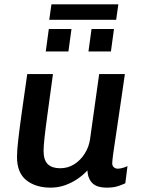

<svg xmlns="http://www.w3.org/2000/svg" viewBox="-20 -851 655 881"><path d="M212 10Q144 10 101 -24Q58 -58 58 -131Q58 -160 64 -212Q70 -264 80.5 -339Q91 -414 105 -511H223Q207 -394 197.5 -324Q188 -254 184 -216.5Q180 -179 180 -159Q180 -116 199.5 -97.5Q219 -79 256 -79Q292 -79 321 -97.5Q350 -116 369 -146.5Q388 -177 393 -211L435 -511H553Q544 -448 536.5 -397Q529 -346 523 -305.5Q517 -265 512.5 -234Q508 -203 504.5 -180.5Q501 -158 499 -142.5Q497 -127 496 -117Q495 -107 495 -102Q495 -89 503 -83Q511 -77 520 -77Q531 -77 544.5 -81Q558 -85 565 -89L555 -10Q547 -6 525 2Q503 10 471 10Q424 10 403.5 -11Q383 -32 381 -69Q363 -49 337 -31Q311 -13 279.5 -1.5Q248 10 212 10ZM206 -760 216 -831H523L513 -760ZM190 -615 204 -718H308L294 -615ZM386 -615 400 -718H503L489 -615Z"/></svg>

Font: Chivo Medium
Style: Italic
Weight: 500
Italic angle: -8.05°
Designer: Hector Gatti
Foundry: Omnibus-Type
Version: Version 2.002